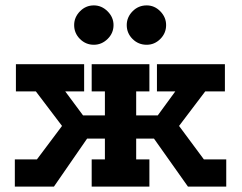

<svg xmlns="http://www.w3.org/2000/svg" viewBox="-20 -692 898 712"><path d="M35 0V-101H117L210 -225L113 -353H39V-454H292V-353H222L288 -264H369V-353H320V-454H534V-353H485V-264H565L630 -353H562V-454H814V-353H741L644 -225L736 -101H819V0H677L551 -178H485V-101H534V0H320V-101H369V-178H303L180 0ZM524 -672Q553 -672 574.5 -650Q596 -628 596 -599Q596 -569 574.5 -547.5Q553 -526 524 -526Q493 -526 471.5 -547.5Q450 -569 450 -599Q450 -628 471.5 -650Q493 -672 524 -672ZM328 -672Q357 -672 379 -650Q401 -628 401 -599Q401 -569 379 -547.5Q357 -526 328 -526Q298 -526 276.5 -547.5Q255 -569 255 -599Q255 -628 276.5 -650Q298 -672 328 -672Z"/></svg>

Font: Podkova ExtraBold
Style: Regular
Weight: 800
Designer: Ilya Yudin
Foundry: Cyreal (www.cyreal.org)
Version: Version 2.103